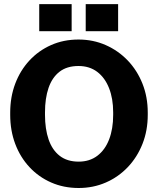

<svg xmlns="http://www.w3.org/2000/svg" viewBox="-20 -916 775 946"><path d="M367.7 10.3Q293.9 10.3 232.2 -16.8Q170.4 -43.9 125 -92.8Q79.6 -141.6 54.9 -207.3Q30.3 -272.9 30.3 -350.1V-361.3Q30.3 -438 54.9 -503.4Q79.6 -568.8 124.8 -617.7Q169.9 -666.5 231.4 -693.8Q293 -721.2 366.7 -721.2Q439 -721.2 501 -693.8Q563 -666.5 609.6 -617.7Q656.2 -568.8 682.1 -503.4Q708 -438 708 -361.3V-350.1Q708 -272.9 682.1 -207.3Q656.2 -141.6 609.9 -92.8Q563.5 -43.9 501.5 -16.8Q439.5 10.3 367.7 10.3ZM367.7 -119.6Q421.4 -119.6 459.5 -148.4Q497.6 -177.2 517.6 -229Q537.6 -280.8 537.6 -350.1V-362.3Q537.6 -430.2 517.3 -481.7Q497.1 -533.2 459 -562Q420.9 -590.8 366.7 -590.8Q309.6 -590.8 273.2 -562.5Q236.8 -534.2 219.2 -482.9Q201.7 -431.6 201.7 -362.3V-350.1Q201.7 -280.8 219.5 -228.8Q237.3 -176.8 274.2 -148.2Q311 -119.6 367.7 -119.6ZM402.3 -762.2V-895.5H562V-762.2ZM173.3 -762.2V-895.5H333V-762.2Z"/></svg>

Font: Roboto Slab LO Black
Style: Regular
Weight: 900
Designer: Google
Version: Version 2.000